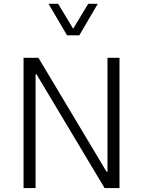

<svg xmlns="http://www.w3.org/2000/svg" viewBox="-20 -963 731 983"><path d="M530.3 -84H525.4L176.8 -667H100.6V0H162.1V-582.5H167L515.6 0H591.8V-667H530.3ZM323.2 -782.2H386.2L480.5 -943.4H431.6L354.5 -815.9L277.8 -943.4H228.5Z"/></svg>

Font: Estedad Light
Style: Regular
Weight: 300
Designer: Amin Abedi
Version: Version 7.3